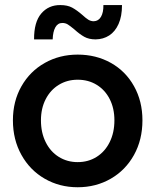

<svg xmlns="http://www.w3.org/2000/svg" viewBox="-20 -749 628 776"><path d="M32.2 -262.7Q32.2 -339.8 66.7 -400.4Q101.1 -460.9 160.9 -494.6Q220.7 -528.3 293.9 -528.3Q368.2 -528.3 428 -494.9Q487.8 -461.4 521.7 -400.6Q555.7 -339.8 555.7 -262.7Q555.7 -184.1 521.5 -122.6Q487.3 -61 427.5 -26.6Q367.7 7.8 293.9 7.8Q220.7 7.8 160.9 -26.6Q101.1 -61 66.7 -122.8Q32.2 -184.6 32.2 -262.7ZM442.4 -262.7Q442.4 -311 423.6 -348.1Q404.8 -385.3 371.1 -406Q337.4 -426.8 293.9 -426.8Q251.5 -426.8 217.8 -406.2Q184.1 -385.7 164.8 -348.4Q145.5 -311 145.5 -262.7Q145.5 -212.9 164.6 -174.6Q183.6 -136.2 217.5 -115Q251.5 -93.8 293.9 -93.8Q336.9 -93.8 370.6 -115Q404.3 -136.2 423.3 -174.6Q442.4 -212.9 442.4 -262.7ZM224.1 -728.5Q252.4 -728.5 271.5 -718.3Q290.5 -708 313 -688.5Q326.7 -675.8 336.9 -669.4Q347.2 -663.1 358.9 -663.1Q377.9 -663.6 388.2 -681.2Q398.4 -698.7 397.9 -728.5H473.1Q473.1 -683.1 459.2 -652.1Q445.3 -621.1 421.4 -605.7Q397.5 -590.3 366.7 -589.8Q339.4 -589.8 320.6 -600.3Q301.8 -610.8 280.8 -629.9Q263.2 -644.5 253.7 -650.4Q244.1 -656.2 231.9 -656.2Q213.4 -656.2 203.6 -638.4Q193.8 -620.6 192.9 -589.8H117.7Q117.2 -659.7 146.7 -694.3Q176.3 -729 224.1 -728.5Z"/></svg>

Font: Reddit Sans Strawberry SemiBold
Style: Regular
Weight: 600
Designer: Stephen Hutchings
Foundry: Reddit
Version: Version 1.013